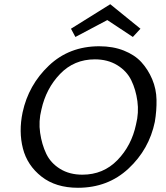

<svg xmlns="http://www.w3.org/2000/svg" viewBox="-20 -883 788 909"><path d="M488 -788 337 -708 316 -747 502 -863 645 -747 609 -708ZM450 -664Q515 -664 566.5 -643.5Q618 -623 649.5 -588.5Q681 -554 700.5 -508Q720 -462 721 -410.5Q722 -359 713 -306Q686 -176 588.5 -85Q491 6 349 6Q244 6 176.5 -47Q109 -100 88.5 -180Q68 -260 87 -351Q115 -481 211.5 -572.5Q308 -664 450 -664ZM624 -294Q638 -349 630.5 -404Q623 -459 601.5 -503Q580 -547 535 -574.5Q490 -602 429 -602Q331 -602 264.5 -533Q198 -464 176 -364Q162 -309 170 -254Q178 -199 199 -155Q220 -111 264.5 -83.5Q309 -56 370 -56Q469 -56 536 -125Q603 -194 624 -294Z"/></svg>

Font: EauTestInfant Medium
Style: Italic
Weight: 500
Italic angle: -12°
Designer: Christian Thalmann (Catharsis Fonts)
Version: Version 0.001;PS 000.001;hotconv 1.0.88;makeotf.lib2.5.64775